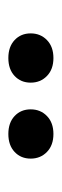

<svg xmlns="http://www.w3.org/2000/svg" viewBox="136 -852 148 460"><g transform="rotate(-90 210.0 -622.0)"><path d="M301 -676Q328 -676 344 -661Q360 -646 360 -622.5Q360 -599 344 -583.5Q328 -568 301 -568Q274 -568 258 -583.5Q242 -599 242 -622.5Q242 -646 258 -661Q274 -676 301 -676ZM119 -676Q146 -676 162 -661Q178 -646 178 -622.5Q178 -599 162 -583.5Q146 -568 119 -568Q92 -568 76 -583.5Q60 -599 60 -622.5Q60 -646 76 -661Q92 -676 119 -676Z"/></g></svg>

Font: Trochut
Style: Bold
Weight: 700
Designer: Andreu Balius
Foundry: Andreu Balius
Version: Version 1.001